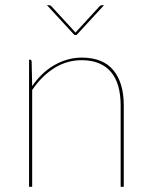

<svg xmlns="http://www.w3.org/2000/svg" viewBox="-20 -720 584 740"><path d="M104 -388Q121 -413 142.2 -433.5Q163.5 -454 188 -468.2Q212.5 -482.5 239.5 -490.2Q266.5 -498 295 -498Q376.5 -498 416.8 -449.5Q457 -401 457 -314V0H445V-314Q445 -355 436 -387.2Q427 -419.5 408.2 -442Q389.5 -464.5 361.2 -476.2Q333 -488 295 -488Q237.5 -488 189 -457.5Q140.5 -427 104 -373V0H92V-490H95Q102 -490 102 -482ZM381 -700 275 -585H267L161 -700H170Q174 -700 178 -696L268 -598Q270 -596 271 -594.5Q272 -596 274 -598L364 -696Q368 -700 372 -700Z"/></svg>

Font: Lato 2
Style: Regular
Weight: 100
Designer: Lukasz Dziedzic with Adam Twardoch and Botio Nikoltchev
Foundry: tyPoland Lukasz Dziedzic
Version: Version 2.015; 2015-08-06; http://www.latofonts.com/